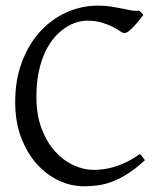

<svg xmlns="http://www.w3.org/2000/svg" viewBox="-20 -650 576 685"><path d="M330.1 -629.9Q354 -629.9 373.8 -627Q393.6 -624 410.2 -620.6Q426.8 -617.2 440.9 -614.3Q455.1 -611.3 467.8 -611.3Q470.2 -611.3 472.4 -611.6Q474.6 -611.8 477.1 -611.8Q482.4 -606.9 484.9 -604Q487.3 -601.1 491.7 -597.2Q484.4 -587.4 475.3 -576.2Q466.3 -564.9 457 -555.2Q447.8 -545.4 439.2 -538.8Q430.7 -532.2 424.3 -532.2Q417.5 -532.2 407.7 -539.1Q397.9 -545.9 382.1 -554.2Q366.2 -562.5 343.8 -569.3Q321.3 -576.2 289.1 -576.2Q272.5 -576.2 252.7 -570.1Q232.9 -564 212.9 -550.8Q192.9 -537.6 174.3 -516.4Q155.8 -495.1 141.4 -464.8Q127 -434.6 118.4 -394.8Q109.9 -355 109.9 -304.2Q109.9 -239.3 128.7 -190.4Q147.5 -141.6 177 -109.1Q206.5 -76.7 242.9 -60.3Q279.3 -43.9 314 -43.9Q327.1 -43.9 344.5 -45.7Q361.8 -47.4 382.8 -53.2Q403.8 -59.1 428 -70.3Q452.1 -81.5 479 -100.6Q484.4 -96.2 489.3 -88.9Q494.1 -81.5 497.1 -78.6Q465.3 -49.3 436.8 -31Q408.2 -12.7 381.6 -2.4Q355 7.8 329.6 11.2Q304.2 14.6 278.8 14.6Q233.4 14.6 189.7 -5.9Q146 -26.4 111.3 -64.9Q76.7 -103.5 55.4 -159.4Q34.2 -215.3 34.2 -286.1Q34.2 -364.3 57.9 -427.7Q81.5 -491.2 122.1 -536.1Q162.6 -581.1 216.3 -605.5Q270 -629.9 330.1 -629.9Z"/></svg>

Font: Noto Serif Devanagari
Style: Regular
Weight: 400
Designer: Monotype Design Team
Foundry: Monotype Imaging Inc.
Version: Version 1.01